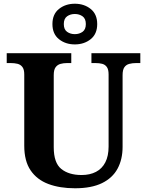

<svg xmlns="http://www.w3.org/2000/svg" viewBox="-20 -999 787 1029"><path d="M382 10Q300 10 239 -13Q178 -36 144 -86Q110 -136 110 -218V-600Q110 -627 100 -640Q90 -653 74 -657Q58 -661 38 -661H16V-714H362V-661H339Q320 -661 304 -656.5Q288 -652 278 -638.5Q268 -625 268 -596V-210Q268 -126 308.5 -93.5Q349 -61 417 -61Q462 -61 494.5 -78Q527 -95 544.5 -129Q562 -163 562 -214V-600Q562 -627 552.5 -640Q543 -653 527.5 -657Q512 -661 492 -661H470V-714H732V-661H709Q689 -661 672.5 -656.5Q656 -652 646.5 -638.5Q637 -625 637 -596V-212Q637 -145 610 -95Q583 -45 526.5 -17.5Q470 10 382 10ZM381 -761Q331 -761 296 -789Q261 -817 261 -870Q261 -923 296 -951Q331 -979 381 -979Q431 -979 466 -951Q501 -923 501 -870Q501 -817 466 -789Q431 -761 381 -761ZM381 -816Q405 -816 422.5 -828.5Q440 -841 440 -870Q440 -899 422.5 -911.5Q405 -924 381 -924Q357 -924 339.5 -911.5Q322 -899 322 -870Q322 -841 339.5 -828.5Q357 -816 381 -816Z"/></svg>

Font: Noto Serif Myanmar
Style: Regular
Weight: 400
Designer: Ben Mitchell and the Monotype Design Team
Foundry: Monotype Imaging Inc.
Version: Version 2.106